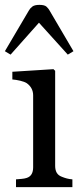

<svg xmlns="http://www.w3.org/2000/svg" viewBox="-30 -773 343 793"><path d="M269 0H36.1V-32.2Q47.4 -33.2 59.3 -34.2Q71.3 -35.2 80.1 -38.1Q93.8 -42.5 100.3 -53.5Q106.9 -64.5 106.9 -82V-379.4Q106.9 -395 99.9 -408Q92.8 -420.9 80.1 -429.7Q70.8 -435.5 53.2 -439.7Q35.6 -443.8 21 -444.8V-476.6L190.9 -487.3L197.8 -480.5V-87.9Q197.8 -70.8 204.3 -59.6Q210.9 -48.3 225.1 -43Q235.8 -38.6 246.1 -35.9Q256.3 -33.2 269 -32.2ZM273.4 -561.5 250 -547.4 130.9 -679.2 13.7 -547.4 -9.8 -561.5 88.9 -729Q94.2 -738.8 103.5 -745.8Q112.8 -752.9 132.8 -752.9Q154.3 -752.9 162.4 -745.1Q170.4 -737.3 173.8 -731Z"/></svg>

Font: UniBurma_GGSerif
Style: Book
Weight: 400
Designer: Victor San Kho Lin (for Burmese only and related typography optimization with it)
Foundry: http://www.unimm.org
Version: 2.0